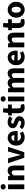

<svg xmlns="http://www.w3.org/2000/svg" viewBox="2528 -3290 775 5870"><g transform="rotate(-90 2915.0 -355.5)"><path d="M64.6 0V-496H211.5V0ZM138 -568.7Q101.1 -568.7 78 -589.8Q54.9 -610.9 54.9 -645.9Q54.9 -680.7 78 -701.7Q101.1 -722.7 138 -722.7Q175.1 -722.7 198.1 -701.7Q221.1 -680.7 221.1 -645.9Q221.1 -610.9 198.1 -589.8Q175.1 -568.7 138 -568.7Z M340.7 0V-496.1H460.6L471.2 -433.3H474.9Q506.3 -463.9 544.9 -486Q583.6 -508.1 634.3 -508.1Q715.7 -508.1 751.9 -454.6Q788.2 -401 788.2 -308V0H641.2V-289.2Q641.2 -342.8 626.5 -362.9Q611.9 -382.9 579.5 -382.9Q551.8 -382.9 532.1 -370.4Q512.4 -358 487.7 -334.7V0Z M1027.2 0 860 -496.1H1007.7L1072.3 -261.9Q1081.8 -225.5 1091.5 -187.2Q1101.2 -148.9 1110.7 -109.5H1114.7Q1124.3 -148.9 1134 -187.2Q1143.7 -225.5 1153.2 -261.9L1217.8 -496.1H1358.5L1196.7 0Z M1650.4 12Q1579.1 12 1521.9 -18.8Q1464.8 -49.6 1431.6 -107.6Q1398.5 -165.7 1398.5 -248.2Q1398.5 -328.8 1432.4 -386.9Q1466.2 -444.9 1519.9 -476.5Q1573.6 -508 1633.2 -508Q1704.2 -508 1751.1 -476.6Q1798.1 -445.2 1821.1 -391.3Q1844.2 -337.4 1844.2 -270Q1844.2 -250.6 1842.1 -232.6Q1840.1 -214.5 1837.6 -203.3H1512.5L1511.4 -304.7H1717.6Q1717.6 -344.3 1698.9 -369.7Q1680.2 -395.2 1636.4 -395.2Q1612.3 -395.2 1589.1 -382.2Q1566 -369.1 1551 -337Q1536 -305 1537.2 -248.2Q1538.3 -191.9 1557.7 -159.9Q1577.2 -127.9 1607.1 -114.6Q1637 -101.3 1670 -101.3Q1698.6 -101.3 1725.4 -109.4Q1752.2 -117.6 1778.4 -133L1826.2 -43.4Q1788.8 -17.1 1741.7 -2.6Q1694.6 12 1650.4 12Z M2092.3 12Q2042.7 12 1991 -7.2Q1939.2 -26.5 1901.8 -62.2L1964.3 -144.9Q1998.4 -118.2 2031.9 -107.5Q2065.3 -96.7 2095.9 -96.7Q2128.8 -96.7 2143.7 -108.4Q2158.6 -120 2158.6 -139.4Q2158.6 -155.8 2145.5 -166.9Q2132.3 -178 2110.6 -186.6Q2088.9 -195.3 2061.7 -205.3Q2026.3 -218.3 1996.3 -238Q1966.2 -257.7 1947.8 -286Q1929.5 -314.3 1929.5 -352.8Q1929.5 -422.6 1981.6 -465.4Q2033.7 -508.1 2119 -508.1Q2172.8 -508.1 2217.6 -490.5Q2262.3 -472.9 2293.9 -445.3L2231.4 -362.7Q2204.1 -382.1 2177.1 -390.8Q2150.1 -399.4 2123.6 -399.4Q2094.9 -399.4 2080.9 -388.4Q2066.9 -377.5 2066.9 -359.8Q2066.9 -345.6 2076.8 -335.7Q2086.6 -325.9 2107.1 -317.5Q2127.7 -309.1 2159.2 -299Q2197.2 -286.4 2228.4 -266.8Q2259.6 -247.2 2277.9 -218.2Q2296.1 -189.2 2296.1 -148Q2296.1 -103.1 2272.7 -66.9Q2249.4 -30.8 2204.1 -9.4Q2158.8 12 2092.3 12Z M2560.1 11.1Q2468.4 11.1 2428.4 -42.3Q2388.4 -95.7 2388.4 -181.4V-381H2320.6V-490.5L2396.6 -496L2414 -647.8H2535.8V-496H2654.6V-381H2535.8V-183.1Q2535.8 -141.2 2553.3 -122.8Q2570.9 -104.4 2599.7 -104.4Q2612.2 -104.4 2624.3 -106.1Q2636.5 -107.8 2646.8 -112.2L2670.6 -9.3Q2651.6 -1.4 2623.4 4.8Q2595.1 11.1 2560.1 11.1Z M2751.6 0V-496H2898.5V0ZM2825 -568.7Q2788.1 -568.7 2765 -589.8Q2741.9 -610.9 2741.9 -645.9Q2741.9 -680.7 2765 -701.7Q2788.1 -722.7 2825 -722.7Q2862.1 -722.7 2885.1 -701.7Q2908.1 -680.7 2908.1 -645.9Q2908.1 -610.9 2885.1 -589.8Q2862.1 -568.7 2825 -568.7Z M3027.7 0V-496.1H3147.6L3158.2 -432.5H3161.9Q3192.4 -463.1 3227.9 -485.6Q3263.3 -508.1 3312.2 -508.1Q3364.6 -508.1 3397.6 -486.4Q3430.6 -464.7 3449.2 -424.6Q3482.1 -459.2 3519 -483.7Q3555.9 -508.1 3604.9 -508.1Q3685.8 -508.1 3723 -454.6Q3760.1 -401 3760.1 -308V0H3613.1V-289.2Q3613.1 -342.8 3598.4 -362.9Q3583.6 -382.9 3551.8 -382.9Q3533.1 -382.9 3512.2 -371.3Q3491.3 -359.6 3467.4 -334.7V0H3320.4V-289.2Q3320.4 -342.8 3305.7 -362.9Q3290.9 -382.9 3259.1 -382.9Q3220.8 -382.9 3174.7 -334.7V0Z M4107.4 12Q4036.1 12 3978.9 -18.8Q3921.8 -49.6 3888.6 -107.6Q3855.5 -165.7 3855.5 -248.2Q3855.5 -328.8 3889.4 -386.9Q3923.2 -444.9 3976.9 -476.5Q4030.6 -508 4090.2 -508Q4161.2 -508 4208.1 -476.6Q4255.1 -445.2 4278.1 -391.3Q4301.2 -337.4 4301.2 -270Q4301.2 -250.6 4299.1 -232.6Q4297.1 -214.5 4294.6 -203.3H3969.5L3968.4 -304.7H4174.6Q4174.6 -344.3 4155.9 -369.7Q4137.2 -395.2 4093.4 -395.2Q4069.3 -395.2 4046.1 -382.2Q4023 -369.1 4008 -337Q3993 -305 3994.2 -248.2Q3995.3 -191.9 4014.7 -159.9Q4034.2 -127.9 4064.1 -114.6Q4094 -101.3 4127 -101.3Q4155.6 -101.3 4182.4 -109.4Q4209.2 -117.6 4235.4 -133L4283.2 -43.4Q4245.8 -17.1 4198.7 -2.6Q4151.6 12 4107.4 12Z M4402.7 0V-496.1H4522.6L4533.2 -433.3H4536.9Q4568.3 -463.9 4606.9 -486Q4645.6 -508.1 4696.3 -508.1Q4777.7 -508.1 4813.9 -454.6Q4850.2 -401 4850.2 -308V0H4703.2V-289.2Q4703.2 -342.8 4688.5 -362.9Q4673.9 -382.9 4641.5 -382.9Q4613.8 -382.9 4594.1 -370.4Q4574.4 -358 4549.7 -334.7V0Z M5166.1 11.1Q5074.4 11.1 5034.4 -42.3Q4994.4 -95.7 4994.4 -181.4V-381H4926.6V-490.5L5002.6 -496L5020 -647.8H5141.8V-496H5260.6V-381H5141.8V-183.1Q5141.8 -141.2 5159.3 -122.8Q5176.9 -104.4 5205.7 -104.4Q5218.2 -104.4 5230.3 -106.1Q5242.5 -107.8 5252.8 -112.2L5276.6 -9.3Q5257.6 -1.4 5229.4 4.8Q5201.1 11.1 5166.1 11.1Z M5552.5 12Q5489.8 12 5434.7 -18.7Q5379.6 -49.5 5345.2 -107.5Q5310.9 -165.6 5310.9 -247.9Q5310.9 -330.4 5345.2 -388.5Q5379.6 -446.7 5434.7 -477.4Q5489.8 -508.1 5552.5 -508.1Q5615.3 -508.1 5670.3 -477.4Q5725.3 -446.7 5759.8 -388.5Q5794.2 -330.4 5794.2 -247.9Q5794.2 -165.6 5759.8 -107.5Q5725.3 -49.5 5670.3 -18.7Q5615.3 12 5552.5 12ZM5552.5 -106.6Q5582.9 -106.6 5603.3 -123.9Q5623.7 -141.2 5633.6 -173.1Q5643.5 -205 5643.5 -247.9Q5643.5 -290.8 5633.6 -322.8Q5623.7 -354.7 5603.3 -372.1Q5582.9 -389.5 5552.5 -389.5Q5522.1 -389.5 5501.8 -372.1Q5481.5 -354.7 5471.5 -322.8Q5461.5 -290.8 5461.5 -247.9Q5461.5 -205 5471.5 -173.1Q5481.5 -141.2 5501.8 -123.9Q5522.1 -106.6 5552.5 -106.6Z"/></g></svg>

Font: SourceSans3VF
Style: Regular
Weight: 200
Designer: Paul D. Hunt
Foundry: Adobe
Version: Version 3.052;hotconv 1.1.0;makeotfexe 2.6.0